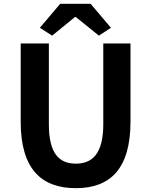

<svg xmlns="http://www.w3.org/2000/svg" viewBox="-20 -968 788 1002"><path d="M376 14C556 14 661 -88 661 -333V-741H519V-320C519 -166 462 -114 376 -114C289 -114 235 -166 235 -320V-741H88V-333C88 -88 194 14 376 14ZM252 -782 371 -879H376L496 -782L559 -823L453 -948H294L188 -823Z"/></svg>

Font: Noto Sans Mono CJK HK
Style: Bold
Weight: 700
Designer: Ryoko NISHIZUKA 西塚涼子 (kana, bopomofo & ideographs); Paul D. Hunt (Latin, Greek & Cyrillic); Sandoll Communications 산돌커뮤니
Foundry: Adobe
Version: Version 2.004;hotconv 1.0.118;makeotfexe 2.5.65603